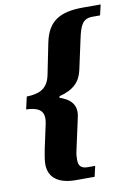

<svg xmlns="http://www.w3.org/2000/svg" viewBox="-96 -821 704 1006"><g transform="rotate(-10 256.0 -318.0)"><path d="M223 124H324L337 68H297C261 68 249 51 249 20C249 5 250 -10 254 -27L289 -187C292 -200 295 -215 295 -227C295 -269 269 -298 214 -316L217 -324C293 -343 329 -381 342 -440L377 -601C392 -672 407 -704 459 -704H499L512 -760H418C294 -760 231 -721 208 -614L173 -441C157 -368 108 -354 47 -352L32 -286C83 -284 123 -273 123 -222C123 -214 122 -205 120 -195L93 -70C82 -15 81 1 81 15C81 82 128 124 223 124Z"/></g></svg>

Font: Noto Serif Tamil SemiCondensed ExtraBold
Style: Italic
Weight: 800
Width: 4
Italic angle: -12°
Designer: Indian Type Foundry, Tom Grace, and the Monotype Design Team
Foundry: Monotype Imaging Inc.
Version: Version 2.003